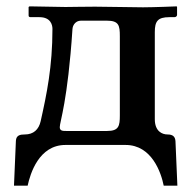

<svg xmlns="http://www.w3.org/2000/svg" viewBox="-20 -456 599 604"><path d="M186 0H375C458 0 487 88 495 128H538L532 -12C531 -26 524 -33 507 -33C490 -33 467 -43 467 -81V-355C467 -389 476 -402 513 -402H529C533 -402 537 -405 537 -409V-434L536 -436C536 -436 463 -433 430 -433C390 -433 322 -435 279 -435C241 -435 205 -434 186 -434C169 -434 73 -436 73 -436L70 -434V-407C70 -403 73 -402 77 -402H104C140 -402 145 -377 145 -365C145 -246 127 -160 108 -75C102 -48 85 -33 58 -33C44 -33 31 -31 30 -13L24 128H67C75 91 102 0 186 0ZM168 -56C168 -73 193 -137 208 -365C208 -369 212 -391 236 -391H316C354 -391 357 -376 357 -342V-93C357 -60 354 -44 317 -44H188C178 -44 168 -44 168 -56Z"/></svg>

Font: Libertinus Serif Semibold
Style: Regular
Weight: 600
Designer: Philipp H. Poll, Khaled Hosny
Foundry: Caleb Maclennan
Version: Version 7.050;RELEASE